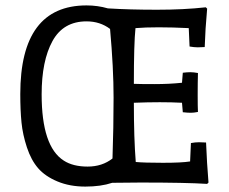

<svg xmlns="http://www.w3.org/2000/svg" viewBox="-20 -675 846 710"><path d="M500 0 395 1Q353 15 295.5 15Q238 15 192.5 -4Q147 -23 121 -53Q95 -83 79.5 -130Q64 -177 59.5 -222Q55 -267 55 -327Q55 -655 300 -655Q341 -655 379 -644Q460 -639 560 -639Q660 -639 741 -648L746 -643Q739 -566 737 -501Q725 -500 711.5 -500Q698 -500 681 -503L678 -571Q618 -574 567 -574Q516 -574 481 -571Q475 -514 475 -365Q496 -364 551 -364Q606 -364 653 -369L656 -406Q672 -408 684 -408Q696 -408 712 -405Q711 -370 711 -324.5Q711 -279 712 -261Q697 -258 685.5 -258Q674 -258 656 -260L653 -295Q615 -297 571 -297Q527 -297 475 -295Q475 -164 482 -76Q513 -73 582.5 -73Q652 -73 683 -78L686 -146Q702 -149 716 -149Q730 -149 742 -148Q745 -72 751 0L746 5Q667 0 500 0ZM216 -81Q250 -59 304 -59Q358 -59 396 -89Q400 -205 400 -314Q400 -423 387 -568Q350 -596 300 -596Q214 -596 174 -523Q134 -450 134 -326Q134 -133 216 -81Z"/></svg>

Font: Port Lligat Slab
Style: Regular
Weight: 400
Designer: Dario Muhafara, Eduardo Rodriguez Tunni
Foundry: Tipo
Version: Version 1.002